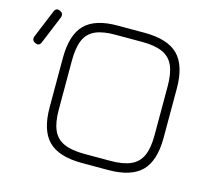

<svg xmlns="http://www.w3.org/2000/svg" viewBox="-163 -744 942 856"><g transform="rotate(15 308.5 -316.5)"><path d="M-55.5 -462.5Q-74 -470.5 -67.5 -490L-14.5 -618.5Q-6.5 -639.5 13 -630.5Q31.5 -622.5 25 -603L-28 -474.5Q-36 -453.5 -55.5 -462.5ZM283 0Q176.5 0 128.2 -48.2Q80 -96.5 80 -203V-430Q80 -537.5 128.2 -585.8Q176.5 -634 282 -633H403Q509.5 -633 557.8 -584.8Q606 -536.5 606 -430V-203Q606 -96.5 557.8 -48.2Q509.5 0 403 0ZM283 -42H403Q462 -42 497.2 -57.8Q532.5 -73.5 548.2 -108.8Q564 -144 564 -203V-430Q564 -489 548.2 -524.2Q532.5 -559.5 497.2 -575.2Q462 -591 403 -591H282Q223 -591.5 188 -576Q153 -560.5 137.5 -525Q122 -489.5 122 -430V-203Q122 -144 137.8 -108.8Q153.5 -73.5 188.8 -57.8Q224 -42 283 -42Z"/></g></svg>

Font: Jura Light Light
Style: Regular
Weight: 300
Version: Version 5.106